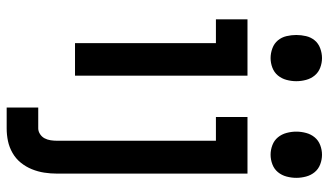

<svg xmlns="http://www.w3.org/2000/svg" viewBox="-230 -570 1009 590"><g transform="rotate(90 275.0 -274.5)"><path d="M158 -601Q143 -601 128 -606.5Q113 -612 103.5 -623.5Q94 -635 90.5 -650Q87 -665 87 -680Q87 -695 90.5 -710Q94 -725 103.5 -736.5Q113 -748 128 -753.5Q143 -759 158 -759Q173 -759 187.5 -753.5Q202 -748 211.5 -736.5Q221 -725 225 -710Q229 -695 229 -680Q229 -665 225 -650Q221 -635 211.5 -623.5Q202 -612 187.5 -606.5Q173 -601 158 -601ZM112 0V-433H39V-530H212V0ZM455 -601Q440 -601 425.5 -606.5Q411 -612 401.5 -623.5Q392 -635 388 -650Q384 -665 384 -680Q384 -695 388 -710Q392 -725 401.5 -736.5Q411 -748 425.5 -753.5Q440 -759 455 -759Q470 -759 484.5 -753.5Q499 -748 508.5 -736.5Q518 -725 522 -710Q526 -695 526 -680Q526 -665 522 -650Q518 -635 508.5 -623.5Q499 -612 484.5 -606.5Q470 -601 455 -601ZM310 210V113H374Q383 113 391.5 107.5Q400 102 404.5 93.5Q409 85 410.5 75Q412 65 412 55V-433H339V-530H513V55Q513 75 510 94.5Q507 114 499.5 132.5Q492 151 479.5 166.5Q467 182 449.5 192Q432 202 413 206Q394 210 374 210Z"/></g></svg>

Font: Lode Term
Style: Bold
Weight: 700
Monospace: yes
Designer: Belleve Invis
Foundry: Belleve Invis
Version: Version 29.2.0